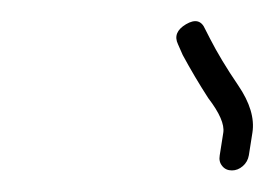

<svg xmlns="http://www.w3.org/2000/svg" viewBox="-20 -706 255 178"><path d="M195 -548C198.6 -548 202 -549.3 205.1 -552C208.2 -554.7 210 -558 210.7 -562L214 -583C216.1 -596.3 211.7 -610.9 200.8 -626.9C189.9 -642.9 181.3 -657.3 174.8 -670L170.2 -679C166.8 -687 160.9 -688.5 152.4 -683.5C144 -678.5 141.5 -672.3 145 -665L149.4 -655C156.6 -641.7 164.5 -628.3 173.1 -615C183.6 -601.3 188.2 -590.6 187 -583L183.7 -562C183 -558 183.8 -554.7 186.1 -552C188.3 -549.3 191.3 -548 195 -548Z"/></svg>

Font: Proton
Style: BdCndIt
Weight: 500
Version: Version 1.017